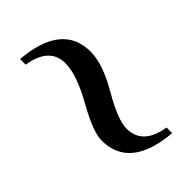

<svg xmlns="http://www.w3.org/2000/svg" viewBox="-2 -612 605 605"><g transform="rotate(45 301.0 -309.0)"><path d="M411.6 -222.2Q373.5 -222.2 291.7 -268.1Q210 -314 159.7 -314Q88.4 -314 73.7 -222.2H48.8Q63.5 -396 189.9 -396Q244.6 -396 323.2 -350.1Q401.9 -304.2 440.9 -304.2Q513.2 -304.2 527.8 -396H552.7Q538.1 -222.2 411.6 -222.2Z"/></g></svg>

Font: Munson
Style: Regular
Weight: 400
Designer: Paul James MIller
Foundry: High-Logic / Made with FontCreator
Version: Version 2.10;May 5, 2019;FontCreator 11.5.0.2430 64-bit